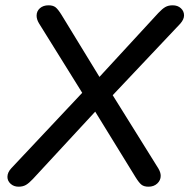

<svg xmlns="http://www.w3.org/2000/svg" viewBox="-20 -697 714 724"><path d="M8 -30Q8 -47 23 -63L290 -347L127 -609Q118 -624 118 -638Q118 -655 130.5 -666Q143 -677 163 -677Q180 -677 189.5 -669.5Q199 -662 212 -641L355 -407L577 -648Q592 -664 603.5 -670.5Q615 -677 631 -677Q650 -677 662 -666Q674 -655 674 -639Q674 -624 660 -608L405 -338L577 -62Q586 -47 586 -34Q586 -17 573 -5Q560 7 540 7Q523 7 513.5 -0.5Q504 -8 491 -29L339 -276L104 -22Q89 -6 77.5 0.5Q66 7 50 7Q32 7 20 -4Q8 -15 8 -30Z"/></svg>

Font: SN Pro
Style: Italic
Weight: 400
Italic angle: -9°
Designer: Tobias Whetton
Foundry: Supernotes
Version: Version 1.003